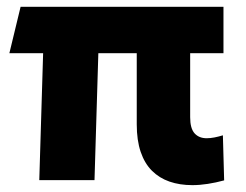

<svg xmlns="http://www.w3.org/2000/svg" viewBox="-20 -530 723 565"><path d="M546.1 14.8Q508.9 14.8 478.8 4.4Q448.8 -6 427.2 -27.5Q405.6 -49 394 -83Q382.4 -117 382.4 -164.2V-373.5H269.4L258.1 0H95.6L106.9 -373.5H7.6L40.6 -510H637.6V-373.5H539.6V-185Q539.6 -152 552.6 -137.6Q565.6 -123.2 588.1 -123.2Q599.2 -123.2 611.3 -125.6Q623.4 -128 635.9 -131.8L639.6 0.8Q615.1 7.5 591.5 11.1Q567.9 14.8 546.1 14.8Z"/></svg>

Font: Geologica-Sharp
Style: Regular
Weight: 100
Designer: Sindre Bremnes, Frode Helland
Foundry: Monokrom Skriftforlag AS
Version: Version 1.010;gftools[0.9.28]